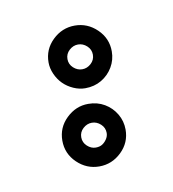

<svg xmlns="http://www.w3.org/2000/svg" viewBox="-41 -445 262 290"><g transform="rotate(-10 90.5 -300.0)"><path d="M90 -312Q81 -312 72 -316Q63 -320 56.5 -326.5Q50 -333 46 -342Q42 -351 42 -360Q42 -380 56.5 -394Q71 -408 90.5 -408Q110 -408 124.5 -394Q139 -380 139 -360Q139 -347 132.5 -336Q126 -325 115 -318.5Q104 -312 90 -312ZM104 -373.5Q98 -379 90.5 -379Q83 -379 77 -373.5Q71 -368 71 -360Q71 -352 77 -346.5Q83 -341 90.5 -341Q98 -341 104 -346.5Q110 -352 110 -360Q110 -368 104 -373.5ZM90 -288Q104 -288 115 -281.5Q126 -275 132.5 -264Q139 -253 139 -240Q139 -220 124.5 -206Q110 -192 90.5 -192Q71 -192 56.5 -206Q42 -220 42 -240Q42 -260 56.5 -274Q71 -288 90 -288ZM90 -221Q96 -221 100 -223.5Q104 -226 107 -230.5Q110 -235 110 -240Q110 -248 104 -253.5Q98 -259 90.5 -259Q83 -259 77 -253.5Q71 -248 71 -240Q71 -232 77 -226.5Q83 -221 90 -221Z"/></g></svg>

Font: Soda Fountain
Style: Inline
Weight: 400
Version: Version 1.0